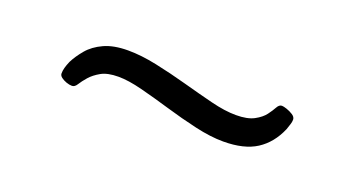

<svg xmlns="http://www.w3.org/2000/svg" viewBox="-24 -429 609 329"><g transform="rotate(20 280.0 -264.0)"><path d="M104 -219Q99 -219 93.5 -221Q88 -223 84 -226Q80 -229 80 -233Q80 -238 81.5 -243.5Q83 -249 86 -256Q92 -268 102.5 -280.5Q113 -293 130.5 -301Q148 -309 174 -309Q198 -309 226.5 -303Q255 -297 284 -289Q313 -281 339 -274.5Q365 -268 385 -268Q406 -268 418 -274.5Q430 -281 436 -289Q442 -297 445.5 -303.5Q449 -310 454 -310Q457 -310 463 -308Q469 -306 474.5 -302.5Q480 -299 480 -294Q480 -290 478.5 -285.5Q477 -281 475 -275Q463 -247 440.5 -232.5Q418 -218 380 -218Q357 -218 328.5 -224.5Q300 -231 271.5 -239.5Q243 -248 217.5 -254.5Q192 -261 174 -261Q154 -261 142.5 -254.5Q131 -248 124 -240Q117 -232 113 -225.5Q109 -219 104 -219Z"/></g></svg>

Font: Asap Light
Style: Regular
Weight: 300
Designer: Pablo Cosgaya
Foundry: Omnibus-Type
Version: Version 3.001